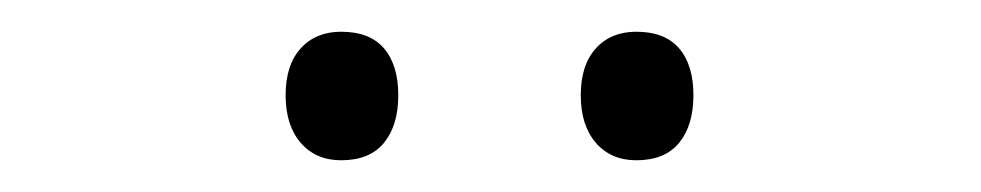

<svg xmlns="http://www.w3.org/2000/svg" viewBox="-20 -740 618 121"><path d="M160 -680Q160 -699 169.5 -709.5Q179 -720 195 -720Q213 -720 222 -709.5Q231 -699 231 -680Q231 -661 222 -650Q213 -639 195 -639Q179 -639 169.5 -650Q160 -661 160 -680ZM346 -680Q346 -699 355.5 -709.5Q365 -720 381 -720Q399 -720 408 -709.5Q417 -699 417 -680Q417 -661 408 -650Q399 -639 381 -639Q365 -639 355.5 -650Q346 -661 346 -680Z"/></svg>

Font: Noto Sans Georgian Light
Style: Regular
Weight: 300
Version: Version 2.002